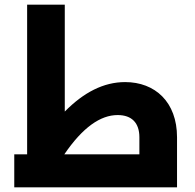

<svg xmlns="http://www.w3.org/2000/svg" viewBox="-20 -801 833 821"><path d="M515 -450C423 -450 338 -406 257 -324V-781H96V-141H41V0H737V-214C737 -365 643 -450 515 -450ZM255 -141C334 -257 410 -309 483 -309C544 -309 576 -275 576 -214V-141Z"/></svg>

Font: UULA Sans
Style: Bold
Weight: 700
Designer: Mohamed Gaber, Laura Garcia Mut
Foundry: Kief Type Foundry
Version: Version 3.006;hotconv 1.0.109;makeotfexe 2.5.65596